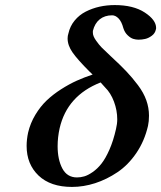

<svg xmlns="http://www.w3.org/2000/svg" viewBox="-20 -718 630 750"><path d="M390.1 -377 373 -396Q242.2 -344.7 212.9 -216.8Q205.1 -181.6 205.1 -147Q205.1 -94.7 223.6 -59.8Q242.2 -24.9 280.8 -24.9Q294.9 -24.9 309.3 -29.1Q323.7 -33.2 342 -45.9Q360.4 -58.6 376.2 -78.6Q392.1 -98.6 407.5 -133.5Q422.9 -168.5 433.1 -213.9Q438 -234.4 438 -252Q438 -286.6 425.3 -320.8Q412.6 -355 390.1 -377ZM341.8 -426.8 330.1 -438Q283.2 -484.9 263.7 -512.7Q244.1 -540.5 244.1 -567.9Q244.1 -578.1 247.1 -586.9Q253.4 -615.7 271.5 -637.7Q289.6 -659.7 314.9 -672.6Q340.3 -685.5 368.9 -691.9Q397.5 -698.2 428.2 -698.2Q501 -698.2 545.4 -669.2Q589.8 -640.1 589.8 -608.9Q589.8 -605 588.9 -603Q585.9 -587.9 573 -578.4Q560.1 -568.8 547.1 -565.9Q534.2 -563 521 -563Q510.7 -563 500.5 -566.2Q490.2 -569.3 478.8 -580.1Q467.3 -590.8 461.9 -607.9Q455.1 -633.8 443.1 -646Q431.2 -658.2 418 -658.2Q389.2 -658.2 369.6 -642.6Q350.1 -627 342.8 -597.2V-589.8Q342.8 -577.1 355 -559.8Q367.2 -542.5 377.4 -532.2L413.1 -498Q449.2 -464.8 472.9 -439.9Q496.6 -415 518.8 -385.5Q541 -356 551.5 -326.4Q562 -296.9 562 -266.1Q562 -243.7 558.1 -226.1Q544.4 -167 512.5 -120.1Q480.5 -73.2 438.7 -45.2Q397 -17.1 351.6 -2.4Q306.2 12.2 261.2 12.2Q177.2 12.2 130.6 -32.2Q84 -76.7 84 -147.9Q84 -172.9 89.8 -200.2Q98.6 -237.3 118.2 -269.8Q137.7 -302.2 162.4 -325.7Q187 -349.1 218.8 -369.4Q250.5 -389.6 279.8 -402.8Q309.1 -416 341.8 -426.8Z"/></svg>

Font: Linux Libertine G
Style: Bold Italic
Weight: 700
Italic angle: -11.5°
Designer: Philipp H. Poll
Foundry: Philipp H. Poll
Version: Version 4.1.0